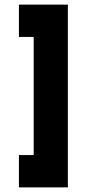

<svg xmlns="http://www.w3.org/2000/svg" viewBox="-20 -727 379 832"><path d="M62 -55H126V-567H62V-707H274V85H62Z"/></svg>

Font: Athiti
Style: Bold
Weight: 700
Designer: CadsonDemak Team
Foundry: CadsonDemak
Version: Version 1.033